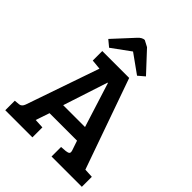

<svg xmlns="http://www.w3.org/2000/svg" viewBox="-247 -1025 1156 1156"><g transform="rotate(45 331.0 -446.5)"><path d="M68 -112 229 -578 166 -584V-665H395L599 -88H600L657 -85V0H399V-81L437 -84Q454 -86 460 -92Q466 -98 461 -114L440 -176H206L176 -88L236 -85V0H5V-81L38 -84Q59 -86 68 -112ZM323 -553 230 -268H416L326 -553ZM181 -708 140 -742 258 -870Q279 -893 300 -893L340 -872L460 -743L419 -708L299 -794Z"/></g></svg>

Font: Bree Serif
Style: Regular
Weight: 400
Designer: Veronika Burian, Jos Scaglione
Foundry: TypeTogether
Version: Version 1.002